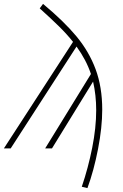

<svg xmlns="http://www.w3.org/2000/svg" viewBox="-43 -762 632 986"><path d="M482 -199Q482 -108 460.5 3Q439 114 406 204L377 197Q410 100 430.5 -3Q451 -106 451 -196Q451 -273 435 -343L224 0H189L424 -382Q400 -454 350 -523L12 0H-23L332 -547Q301 -586 261 -625.5Q221 -665 161 -719L178 -742Q284 -654 349 -576Q414 -498 448 -406.5Q482 -315 482 -199Z"/></svg>

Font: FiraGO UltraLight
Style: Italic
Weight: 200
Italic angle: -8°
Designer: bBox Type GmbH
Foundry: bBox Type GmbH
Version: Version 1.001